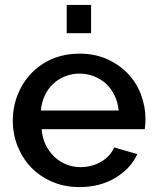

<svg xmlns="http://www.w3.org/2000/svg" viewBox="-20 -750 635 780"><path d="M303 10Q242 10 192 -11.5Q142 -33 106.5 -70Q71 -107 51.5 -156Q32 -205 32 -260Q32 -315 51.5 -364.5Q71 -414 106.5 -451.5Q142 -489 192 -510.5Q242 -532 304 -532Q365 -532 414.5 -510Q464 -488 499 -451.5Q534 -415 552.5 -366.5Q571 -318 571 -265Q571 -253 570 -242.5Q569 -232 568 -225H149Q152 -190 165.5 -162Q179 -134 200.5 -113.5Q222 -93 249.5 -82Q277 -71 307 -71Q329 -71 350.5 -76.5Q372 -82 390 -92.5Q408 -103 422 -118Q436 -133 444 -151L538 -124Q511 -65 448.5 -27.5Q386 10 303 10ZM462 -301Q459 -334 445.5 -362Q432 -390 411 -409.5Q390 -429 362 -440Q334 -451 303 -451Q272 -451 244.5 -440Q217 -429 196 -409.5Q175 -390 162 -362Q149 -334 146 -301ZM251 -615V-730H350V-615Z"/></svg>

Font: Oxford Sans SemiBold
Style: Regular
Weight: 600
Designer: Matt McInerney, Pablo Impallari, Rodrigo Fuenzalida
Foundry: Matt McInerney, Pablo Impallari, Rodrigo Fuenzalida
Version: Version 3.000g; ttfautohint (v1.5) -l 8 -r 28 -G 28 -x 14 -D